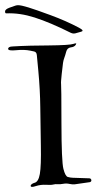

<svg xmlns="http://www.w3.org/2000/svg" viewBox="-88 -710 374 744"><path d="M-63.5 -658.2Q-68.4 -657.7 -68.4 -665.8Q-68.4 -673.8 -51.3 -680.2Q-34.2 -686.5 -28.3 -688.2Q-22.5 -689.9 -18.1 -689.9Q-6.3 -689.9 21.5 -681.4Q49.3 -672.9 108.4 -651.1Q167.5 -629.4 218.3 -602.5Q231.9 -595.2 231.9 -591.3Q231.9 -588.4 225.6 -586.9L203.1 -580.6Q200.7 -580.1 197.8 -580.1Q191.9 -580.1 186 -583Q106.9 -622.6 46.4 -642.1Q-11.7 -660.6 -63.5 -658.2ZM258.8 -19Q261.7 -19 263.9 -16.6Q266.1 -14.2 266.1 -11Q266.1 -7.8 263.7 -5.9Q261.2 -3.9 258.3 -3.9Q210 2.9 201.9 4.2Q193.8 5.4 181.4 2.7Q168.9 0 157.5 2.2Q146 4.4 136.2 3.7Q126.5 2.9 118.4 5.1Q110.4 7.3 90.1 6.1Q69.8 4.9 50.3 11.2Q41.5 14.2 36.6 14.2Q30.8 14.2 30.8 9.8Q30.8 6.8 35.2 3.4Q39.6 0 45.4 -1.5Q61 -4.9 66.4 -35.9Q71.8 -66.9 70.3 -146.5Q68.8 -226.1 68.1 -294.2Q67.4 -362.3 60.5 -435.5L54.7 -496.6Q53.7 -508.8 43.5 -510.7L29.3 -513.7Q5.4 -518.6 -25.6 -515.4Q-56.6 -512.2 -56.6 -521Q-56.6 -524.4 -52.5 -527.1Q-48.3 -529.8 -39.1 -530Q-29.8 -530.3 -7.1 -531.7Q15.6 -533.2 98.9 -533.9Q182.1 -534.7 196.8 -540Q202.6 -542 205.6 -542Q207.5 -542 207.5 -541Q207.5 -539.6 205.6 -536.6Q200.2 -527.8 186 -526.4Q172.4 -524.4 168.5 -509.5Q164.6 -494.6 161.1 -485.6Q157.7 -476.6 156.2 -466.3Q154.8 -456.1 151.1 -422.9Q147.5 -389.6 148.7 -384.5Q149.9 -379.4 150.1 -231.9Q150.4 -84.5 157.7 -55.7Q165 -26.9 175 -24.2Q185.1 -21.5 193.4 -21.2Q201.7 -21 258.8 -19Z"/></svg>

Font: Eadui
Style: Medium
Weight: 500
Designer: Peter S. Baker
Version: Version 1.1